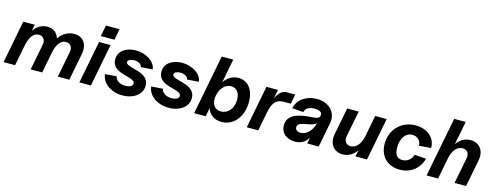

<svg xmlns="http://www.w3.org/2000/svg" viewBox="-23 -1429 5586 2175"><g transform="rotate(15 2770.5 -342.0)"><path d="M707 -303 648 0H783L845 -319C868 -434 809 -516 704 -516C632 -516 569 -478 526 -415C509 -477 460 -516 390 -516C325 -516 269 -483 229 -424L244 -500H109L12 0H147L196 -250C218 -351 259 -403 319 -403C372 -403 401 -362 389 -303L330 0H465L514 -253C537 -352 578 -403 637 -403C690 -403 719 -362 707 -303Z M901 0H1036L1133 -500H998ZM1000 -570H1160L1185 -700H1025Z M1408 16C1541 16 1636 -56 1636 -157C1636 -331 1363 -291 1363 -363C1363 -390 1400 -403 1437 -403C1488 -403 1525 -378 1529 -347L1665 -357C1657 -445 1551 -516 1427 -516C1317 -516 1225 -460 1225 -358C1225 -183 1498 -229 1498 -146C1498 -113 1456 -97 1412 -97C1347 -97 1297 -132 1292 -176L1157 -166C1166 -66 1268 16 1408 16Z M1950 16C2083 16 2178 -56 2178 -157C2178 -331 1905 -291 1905 -363C1905 -390 1942 -403 1979 -403C2030 -403 2067 -378 2071 -347L2207 -357C2199 -445 2093 -516 1969 -516C1859 -516 1767 -460 1767 -358C1767 -183 2040 -229 2040 -146C2040 -113 1998 -97 1954 -97C1889 -97 1839 -132 1834 -176L1699 -166C1708 -66 1810 16 1950 16Z M2571 16C2712 16 2814 -109 2814 -281C2814 -424 2743 -516 2631 -516C2563 -516 2504 -481 2464 -421L2518 -700H2383L2247 0H2382L2402 -102C2423 -30 2485 16 2571 16ZM2534 -97C2455 -97 2414 -164 2433 -259C2451 -346 2507 -403 2575 -403C2638 -403 2678 -353 2678 -272C2678 -171 2617 -97 2534 -97Z M2864 0H2999L3039 -208C3064 -340 3106 -387 3195 -387H3277L3299 -500H3195C3149 -500 3108 -463 3076 -396L3096 -500H2961Z M3432 16C3501 16 3553 -12 3587 -73L3573 0H3708L3764 -291C3788 -415 3696 -516 3551 -516C3441 -516 3330 -458 3306 -342L3438 -332C3448 -386 3501 -403 3555 -403C3609 -403 3639 -385 3639 -351C3639 -318 3614 -304 3546 -301C3403 -293 3264 -261 3264 -132C3264 -38 3336 16 3432 16ZM3468 -97C3429 -97 3405 -116 3405 -146C3405 -181 3435 -198 3518 -212C3573 -220 3604 -232 3622 -252C3599 -159 3538 -97 3468 -97Z M3991 16C4057 16 4114 -17 4154 -76L4139 0H4274L4371 -500H4236L4187 -245C4166 -152 4117 -97 4055 -97C4001 -97 3972 -138 3984 -197L4043 -500H3908L3846 -181C3824 -68 3885 16 3991 16Z M4659 16C4787 16 4886 -60 4918 -181L4783 -191C4765 -133 4718 -97 4660 -97C4599 -97 4569 -137 4569 -220C4569 -330 4621 -403 4700 -403C4759 -403 4801 -363 4803 -303L4942 -313C4945 -431 4847 -516 4709 -516C4543 -516 4421 -393 4421 -226C4421 -79 4515 16 4659 16Z M5360 -303 5301 0H5436L5498 -319C5520 -432 5459 -516 5353 -516C5287 -516 5230 -483 5191 -425L5244 -700H5109L4973 0H5108L5158 -257C5179 -349 5227 -403 5289 -403C5343 -403 5372 -362 5360 -303Z"/></g></svg>

Font: Uncut Sans
Style: Bold Italic
Weight: 700
Italic angle: -11°
Designer: Kasper Nordkvist
Foundry: UNCUT.wtf
Version: Version 1.304;Glyphs 3.2 (3246)